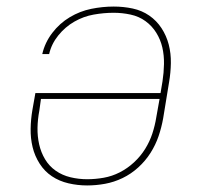

<svg xmlns="http://www.w3.org/2000/svg" viewBox="-20 -558 640 586"><path d="M246 8Q217 8 189 1.5Q161 -5 138.5 -20Q116 -35 101 -58.5Q86 -82 79.5 -109Q73 -136 73.5 -165Q74 -194 79 -223L88 -274H470L476 -310Q480 -336 480.5 -362.5Q481 -389 475.5 -413Q470 -437 457 -458Q444 -479 424 -493.5Q404 -508 378.5 -513.5Q353 -519 327 -519Q297 -519 266 -513.5Q235 -508 207 -492Q179 -476 158 -450Q137 -424 130 -393H109Q117 -428 139.5 -457.5Q162 -487 193 -505.5Q224 -524 258.5 -531Q293 -538 327 -538Q357 -538 385 -532Q413 -526 435.5 -510.5Q458 -495 473 -472Q488 -449 495 -422Q502 -395 501.5 -365.5Q501 -336 496 -307L478 -197Q473 -169 464 -142.5Q455 -116 439.5 -91.5Q424 -67 402 -47Q380 -27 354 -14.5Q328 -2 300.5 3Q273 8 246 8ZM246 -11Q271 -11 296.5 -15.5Q322 -20 345.5 -32Q369 -44 389 -62.5Q409 -81 423 -103.5Q437 -126 445 -150.5Q453 -175 457 -200L467 -256H105L100 -220Q95 -194 94.5 -168Q94 -142 99.5 -117.5Q105 -93 117.5 -72Q130 -51 150 -37Q170 -23 195 -17Q220 -11 246 -11Z"/></svg>

Font: Iosevka Slab ThExObl
Style: Regular
Weight: 100
Width: 7
Italic angle: -9°
Monospace: yes
Designer: Belleve Invis
Foundry: Belleve Invis
Version: Version 11.1.1; ttfautohint (v1.8.3)